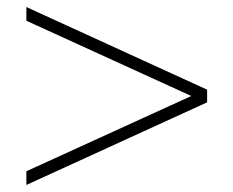

<svg xmlns="http://www.w3.org/2000/svg" viewBox="-20 -561 664 546"><path d="M55 -74 524 -288 55 -502V-541L569 -306V-270L55 -35Z"/></svg>

Font: Nyght Serif
Style: Regular
Weight: 400
Designer: Maksym Kobuzan
Version: Version 0.410;July 4, 2025;FontCreator 15.0.0.2958 64-bit